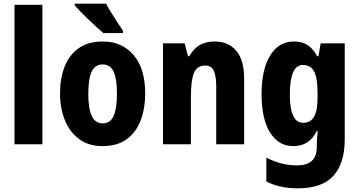

<svg xmlns="http://www.w3.org/2000/svg" viewBox="-20 -786 1957 1046"><path d="M211 0H59V-760H211Z M771 -276Q771 -197 747 -132Q723 -67 671.5 -28.5Q620 10 538 10Q463 10 411.5 -28Q360 -66 333.5 -131Q307 -196 307 -276Q307 -360 332.5 -424Q358 -488 409.5 -524Q461 -560 541 -560Q644 -560 707.5 -486.5Q771 -413 771 -276ZM461 -275Q461 -196 479.5 -155Q498 -114 540 -114Q581 -114 599 -154.5Q617 -195 617 -276Q617 -356 599 -395.5Q581 -435 539 -435Q498 -435 479.5 -395.5Q461 -356 461 -275ZM558 -766Q569 -745 586 -717Q603 -689 621 -662Q639 -635 650 -619V-606H543Q529 -618 507 -637.5Q485 -657 462 -679.5Q439 -702 419 -722.5Q399 -743 387 -756V-766Z M1149 -560Q1224 -560 1267 -509.5Q1310 -459 1310 -360V0H1158V-315Q1158 -371 1145 -400Q1132 -429 1098 -429Q1053 -429 1036.5 -388.5Q1020 -348 1020 -256V0H868V-550H986L1004 -480H1012Q1054 -560 1149 -560Z M1581 -560Q1625 -560 1655 -541Q1685 -522 1708 -480H1715L1727 -550H1858V-26Q1858 103 1796.5 171.5Q1735 240 1603 240Q1504 240 1431 203V73Q1475 95 1515.5 105Q1556 115 1599 115Q1650 115 1678 91Q1706 67 1706 12V3Q1706 -13 1707.5 -34Q1709 -55 1711 -72H1706Q1684 -30 1653 -10Q1622 10 1577 10Q1497 10 1451 -64.5Q1405 -139 1405 -272Q1405 -408 1452 -484Q1499 -560 1581 -560ZM1630 -432Q1559 -432 1559 -270Q1559 -117 1632 -117Q1672 -117 1691 -150Q1710 -183 1710 -254V-280Q1710 -360 1691.5 -396Q1673 -432 1630 -432Z"/></svg>

Font: Noto Sans Armenian Condensed ExtraBold
Style: Regular
Weight: 800
Width: 3
Designer: Monotype Design Team
Foundry: Monotype Imaging Inc.
Version: Version 2.008; ttfautohint (v1.8.4.7-5d5b)